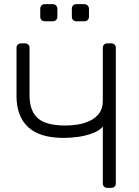

<svg xmlns="http://www.w3.org/2000/svg" viewBox="-20 -910 675 930"><path d="M500 0Q490 0 484 -6Q478 -12 478 -22V-297Q463 -278 431 -265.5Q399 -253 361 -247.5Q323 -242 290 -242Q172 -242 116 -294.5Q60 -347 60 -444V-678Q60 -688 66 -694Q72 -700 82 -700H100Q111 -700 117 -694Q123 -688 123 -678V-449Q123 -374 162.5 -338Q202 -302 298 -302Q324 -302 354.5 -306.5Q385 -311 413.5 -324Q442 -337 460 -360.5Q478 -384 478 -422V-678Q478 -688 484 -694Q490 -700 500 -700H518Q529 -700 535 -694Q541 -688 541 -678V-22Q541 -12 535 -6Q529 0 518 0ZM350 -807Q340 -807 334 -813Q328 -819 328 -829V-867Q328 -877 334 -883.5Q340 -890 350 -890H388Q398 -890 404.5 -883.5Q411 -877 411 -867V-829Q411 -819 404.5 -813Q398 -807 388 -807ZM197 -807Q187 -807 181 -813Q175 -819 175 -829V-867Q175 -877 181 -883.5Q187 -890 197 -890H235Q245 -890 251.5 -883.5Q258 -877 258 -867V-829Q258 -819 251.5 -813Q245 -807 235 -807Z"/></svg>

Font: Rubik Light Light
Style: Regular
Weight: 300
Version: Version 2.101